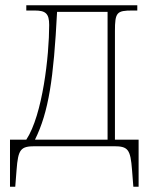

<svg xmlns="http://www.w3.org/2000/svg" viewBox="-20 -556 582 730"><path d="M18 154H38L43 90C49 12 58 0 113 0H413C467 0 476 12 482 90L487 154H507V-25H417V-438C417 -509 424 -516 483 -516H502V-536H80V-516H112C153 -516 167 -505 167 -461C167 -344 142 -119 80 -25H18ZM113 -25C165 -130 184 -257 197 -511H389V-25Z"/></svg>

Font: Noto Serif SemiCondensed Thin
Style: Regular
Weight: 100
Width: 4
Designer: Monotype Design Team
Foundry: Monotype Imaging Inc.
Version: Version 2.015